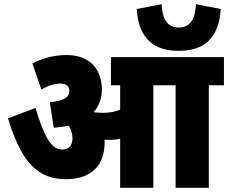

<svg xmlns="http://www.w3.org/2000/svg" viewBox="-20 -894 1086 914"><path d="M1031 -851 913 -874C909 -800 884 -763 831 -763C778 -763 753 -800 749 -874L631 -851C640 -708 714 -652 831 -652C947 -652 1022 -708 1031 -851ZM478 -215C478 -220 478 -225 477 -229C486 -229 494 -228 503 -228C520 -228 536 -230 552 -234V0H710V-488H816V0H974V-488H1046V-622H508V-488H552V-372C528 -362 501 -357 471 -357C454 -357 439 -358 426 -360C451 -389 465 -425 465 -468C465 -557 414 -632 297 -632C235 -632 181 -616 134 -592L177 -468C208 -486 238 -496 268 -496C296 -496 310 -484 310 -460C310 -433 289 -415 217 -407L236 -286C261 -288 285 -291 307 -296C319 -277 324 -258 325 -237C325 -201 308 -182 275 -182C225 -182 190 -243 149 -380L18 -331C87 -103 172 -41 295 -41C415 -41 478 -108 478 -215Z"/></svg>

Font: Noto Sans Devanagari Condensed Black
Style: Regular
Weight: 900
Width: 3
Designer: Jelle Bosma - Monotype Design Team
Foundry: Monotype Imaging Inc.
Version: Version 2.004